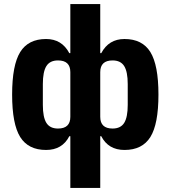

<svg xmlns="http://www.w3.org/2000/svg" viewBox="-20 -730 844 950"><path d="M328 200V-56H323Q288 12 208 12Q120 12 80 -52Q40 -116 40 -262Q40 -408 80 -472.5Q120 -537 208 -537Q286 -537 323 -467H328V-710H476V-467H481Q518 -537 596 -537Q684 -537 724 -472.5Q764 -408 764 -262Q764 -116 724 -52Q684 12 596 12Q516 12 481 -56H476V200ZM267 -94Q328 -94 328 -152V-373Q328 -431 267 -431Q227 -431 209.5 -403Q192 -375 192 -314V-211Q192 -150 209.5 -122Q227 -94 267 -94ZM537 -94Q577 -94 594.5 -122Q612 -150 612 -211V-314Q612 -375 594.5 -403Q577 -431 537 -431Q476 -431 476 -373V-152Q476 -94 537 -94Z"/></svg>

Font: Aneliza
Style: Bold
Weight: 700
Designer: Mike Abbink, Paul van der Laan, Pieter van Rosmalen
Foundry: Bold Monday
Version: Version 3.0